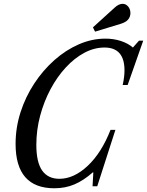

<svg xmlns="http://www.w3.org/2000/svg" viewBox="-20 -974 769 1004"><path d="M264.5 10.5Q61.5 10.5 61.5 -221.5Q61.5 -306 87.2 -386.5Q113 -467 158.8 -536.8Q204.5 -606.5 264.2 -659.5Q324 -712.5 392.2 -742.2Q460.5 -772 531.5 -772Q574 -772 611.8 -759.8Q649.5 -747.5 675 -725.5L707 -761.5H729L647.5 -529.5H621.5Q631 -571.5 631 -606Q631 -725.5 526.5 -725.5Q472.5 -725.5 420.8 -697.8Q369 -670 323.8 -621Q278.5 -572 244 -507.2Q209.5 -442.5 189.8 -368.2Q170 -294 170 -216.5Q170 -125.5 200.5 -82.2Q231 -39 290.5 -39Q366.5 -39 438.8 -107Q511 -175 558 -295H583.5L488.5 0H464L468 -72.5H465Q417 -30 369.2 -9.8Q321.5 10.5 264.5 10.5ZM477 -808.5 466 -831 580 -934.5Q601 -954 621.5 -954Q638 -954 650 -940Q662 -926 662 -905.5Q662 -887 650.5 -872.5Q639 -858 611.5 -849.5Z"/></svg>

Font: Libre Caslon Condensed Medium Italic
Style: Regular
Weight: 500
Italic angle: -22.583°
Designer: Pablo Impallari, Rodrigo Fuenzalida, Katja Schimmel, Ertekin Erdin
Foundry: Pablo Impallari, Rodrigo Fuenzalida
Version: Version 2.000; ttfautohint (v1.8.4.7-5d5b);gftools[0.9.33]